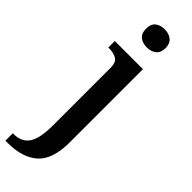

<svg xmlns="http://www.w3.org/2000/svg" viewBox="-350 -766 1008 1008"><g transform="rotate(45 154.0 -262.5)"><path d="M90 -698Q90 -733 110 -749Q130 -765 162 -765Q194 -765 214.5 -748.5Q235 -732 235 -698Q235 -664 214.5 -647.5Q194 -631 162 -631Q130 -631 110 -647.5Q90 -664 90 -698ZM-16 185H-9Q48 185 76 144.5Q104 104 104 4V-421Q104 -461 82.5 -474.5Q61 -488 23 -488H20V-536H229V8Q229 134 169.5 187Q110 240 2 240H-16Z"/></g></svg>

Font: Noto Serif SemiBold
Style: Regular
Weight: 600
Designer: Monotype Design Team
Foundry: Monotype Imaging Inc.
Version: Version 1.001